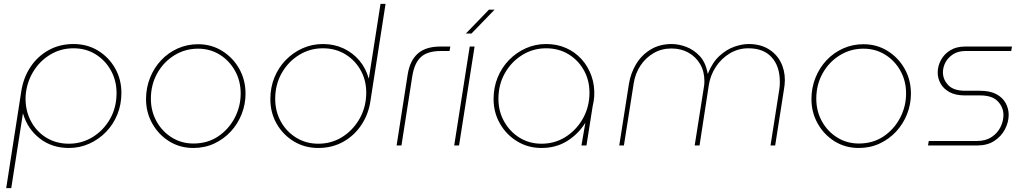

<svg xmlns="http://www.w3.org/2000/svg" viewBox="-20 -750 5293 990"><path d="M12 220 90 -281Q101 -350 137 -404.5Q173 -459 230 -491Q287 -523 359 -523Q430 -523 485.5 -489Q541 -455 573.5 -398Q606 -341 606 -271Q606 -211 585 -159.5Q564 -108 526.5 -69.5Q489 -31 440 -9Q391 13 335 13Q248 13 185 -36Q122 -85 99 -164H98L38 220ZM335 -9Q402 -9 458 -43.5Q514 -78 547.5 -137Q581 -196 581 -270Q581 -334 552 -386.5Q523 -439 473 -470Q423 -501 359 -501Q293 -501 238.5 -468Q184 -435 150.5 -379Q117 -323 112 -255Q109 -185 137.5 -129Q166 -73 217.5 -41Q269 -9 335 -9Z M977 13Q908 13 853 -21Q798 -55 765.5 -112.5Q733 -170 733 -239Q733 -297 753.5 -348.5Q774 -400 810.5 -439Q847 -478 896 -500Q945 -522 1001 -522Q1070 -522 1125.5 -487.5Q1181 -453 1213.5 -395.5Q1246 -338 1246 -267Q1246 -212 1226 -161.5Q1206 -111 1170 -72Q1134 -33 1085 -10Q1036 13 977 13ZM977 -10Q1050 -10 1104.5 -46.5Q1159 -83 1190 -142Q1221 -201 1221 -268Q1221 -333 1191.5 -385.5Q1162 -438 1112.5 -468.5Q1063 -499 1001 -499Q934 -499 878.5 -464.5Q823 -430 790.5 -371.5Q758 -313 758 -241Q758 -177 787 -124.5Q816 -72 866 -41Q916 -10 977 -10Z M1621 13Q1551 13 1495 -21Q1439 -55 1406.5 -112Q1374 -169 1374 -239Q1374 -299 1395 -350.5Q1416 -402 1453.5 -440.5Q1491 -479 1540 -501Q1589 -523 1645 -523Q1703 -523 1751 -500.5Q1799 -478 1832.5 -438.5Q1866 -399 1881 -346H1882L1942 -730H1968L1890 -229Q1880 -161 1843.5 -106Q1807 -51 1750 -19Q1693 13 1621 13ZM1621 -9Q1688 -9 1742 -42Q1796 -75 1830 -131Q1864 -187 1868 -255Q1872 -326 1843 -381.5Q1814 -437 1762.5 -469Q1711 -501 1645 -501Q1578 -501 1522 -466.5Q1466 -432 1432.5 -373Q1399 -314 1399 -240Q1399 -176 1428 -123.5Q1457 -71 1507.5 -40Q1558 -9 1621 -9Z M2025 0 2082 -365Q2093 -437 2134 -473.5Q2175 -510 2250 -510H2302L2298 -487H2253Q2185 -487 2151 -456.5Q2117 -426 2106 -358L2050 0Z M2322 0 2402 -510H2427L2347 0ZM2382 -577 2501 -700H2530L2411 -577Z M2772 13Q2703 13 2647 -21Q2591 -55 2558 -112.5Q2525 -170 2525 -239Q2525 -299 2546 -350.5Q2567 -402 2604.5 -440.5Q2642 -479 2691 -501Q2740 -523 2796 -523Q2852 -523 2898.5 -502.5Q2945 -482 2978.5 -445Q3012 -408 3029.5 -359Q3047 -310 3044 -253Q3043 -240 3041 -227.5Q3039 -215 3036 -203L3004 0H2978L2998 -115H2997Q2960 -57 2903 -22Q2846 13 2772 13ZM2772 -9Q2839 -9 2893 -42Q2947 -75 2981 -131Q3015 -187 3019 -255Q3023 -326 2994 -381.5Q2965 -437 2913.5 -469Q2862 -501 2796 -501Q2729 -501 2673 -466.5Q2617 -432 2583.5 -373Q2550 -314 2550 -240Q2550 -176 2579.5 -123.5Q2609 -71 2659 -40Q2709 -9 2772 -9Z M3173 0 3223 -318Q3232 -373 3260 -419.5Q3288 -466 3334.5 -494.5Q3381 -523 3444 -523Q3479 -523 3518 -508.5Q3557 -494 3588 -461Q3619 -428 3629 -370H3630Q3653 -428 3689.5 -461.5Q3726 -495 3766 -509Q3806 -523 3840 -523Q3899 -523 3941 -498Q3983 -473 4005 -431Q4027 -389 4027 -336Q4027 -324 4025.5 -312Q4024 -300 4022 -287L3977 0H3953L3998 -287Q4000 -298 4000.5 -308Q4001 -318 4001 -328Q4001 -408 3959 -454.5Q3917 -501 3839 -501Q3787 -501 3743.5 -475Q3700 -449 3671.5 -406Q3643 -363 3635 -312L3587 0H3562L3609 -298Q3611 -307 3611.5 -315.5Q3612 -324 3612 -333Q3612 -382 3590 -419.5Q3568 -457 3530 -478.5Q3492 -500 3442 -500Q3391 -500 3350 -476Q3309 -452 3282.5 -412Q3256 -372 3248 -323L3197 0Z M4408 13Q4339 13 4284 -21Q4229 -55 4196.5 -112.5Q4164 -170 4164 -239Q4164 -297 4184.5 -348.5Q4205 -400 4241.5 -439Q4278 -478 4327 -500Q4376 -522 4432 -522Q4501 -522 4556.5 -487.5Q4612 -453 4644.5 -395.5Q4677 -338 4677 -267Q4677 -212 4657 -161.5Q4637 -111 4601 -72Q4565 -33 4516 -10Q4467 13 4408 13ZM4408 -10Q4481 -10 4535.5 -46.5Q4590 -83 4621 -142Q4652 -201 4652 -268Q4652 -333 4622.5 -385.5Q4593 -438 4543.5 -468.5Q4494 -499 4432 -499Q4365 -499 4309.5 -464.5Q4254 -430 4221.5 -371.5Q4189 -313 4189 -241Q4189 -177 4218 -124.5Q4247 -72 4297 -41Q4347 -10 4408 -10Z M4765 0 4769 -23H5017Q5062 -23 5092.5 -43Q5123 -63 5138.5 -94Q5154 -125 5154 -157Q5154 -197 5125 -227.5Q5096 -258 5034 -258H4955Q4907 -258 4876 -275Q4845 -292 4830 -319Q4815 -346 4815 -376Q4815 -409 4831.5 -440Q4848 -471 4879.5 -490.5Q4911 -510 4956 -510H5198L5194 -487H4958Q4921 -487 4895 -470.5Q4869 -454 4855.5 -429Q4842 -404 4842 -377Q4842 -340 4869.5 -311Q4897 -282 4957 -282H5033Q5085 -282 5117.5 -264.5Q5150 -247 5165.5 -218.5Q5181 -190 5181 -158Q5181 -120 5162 -83.5Q5143 -47 5107 -23.5Q5071 0 5020 0Z"/></svg>

Font: MuseoModerno Thin Thin
Style: Italic
Weight: 250
Italic angle: -9°
Version: Version 1.003